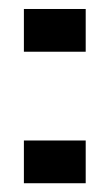

<svg xmlns="http://www.w3.org/2000/svg" viewBox="-20 -418 252 438"><path d="M34.5 -300V-397.5H175.5V-300ZM34.5 0V-97.5H175.5V0Z"/></svg>

Font: Big Shoulders Stencil Text
Style: Regular
Weight: 400
Designer: Patric King
Foundry: XO Type Co
Version: Version 1.000